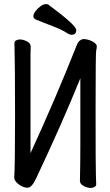

<svg xmlns="http://www.w3.org/2000/svg" viewBox="-20 -906 540 944"><path d="M426 18Q410 18 391.5 8.5Q373 -1 373 -17Q375 -103 375 -188V-521Q285 -299 160 -34Q137 17 116 17Q94 17 72 0.5Q50 -16 50 -33Q54 -89 54 -339Q54 -587 51 -695Q51 -703 59.5 -707.5Q68 -712 78 -712Q94 -712 112.5 -702.5Q131 -693 131 -677L130 -640V-153Q254 -423 357 -683Q366 -709 389 -714Q409 -714 430 -704.5Q451 -695 456 -681Q456 -668 453 -658.5Q450 -649 450 -373Q450 -74 451.5 -45Q453 -16 453 1Q453 8 445 13Q437 18 426 18ZM331 -735Q325 -735 315 -740Q285 -760 242.5 -776Q200 -792 154 -811Q144 -817 144 -826Q144 -837 154 -850.5Q164 -864 179 -875Q194 -886 206 -886Q214 -886 218 -883Q355 -782 355 -758Q355 -735 331 -735Z"/></svg>

Font: LXGW WenKai Mono Medium
Style: Regular
Weight: 500
Monospace: yes
Designer: LXGW / Fontworks Inc.
Foundry: LXGW / Fontworks Inc.
Version: Version 1.520; June 14, 2025